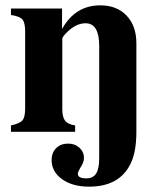

<svg xmlns="http://www.w3.org/2000/svg" viewBox="-20 -493 596 718"><path d="M490 -331V0Q490 84 463 129Q420 205 313 205Q251 205 212 177Q173 149 173 105Q173 78 190 61Q207 44 235 44Q260 44 277 59.5Q294 75 294 98Q294 114 280 135Q271 150 271 157Q271 174 303 174Q328 174 339.5 156Q351 138 351 98V-321Q351 -406 300 -406Q264 -406 230 -372Q213 -355 213 -348V-84Q213 -55 223.5 -41.5Q234 -28 261 -24V0H21V-24Q54 -31 64 -43Q74 -55 74 -87V-376Q74 -408 64 -420Q54 -432 21 -437V-461H212V-386H213Q262 -473 355 -473Q417 -473 453.5 -434.5Q490 -396 490 -331Z"/></svg>

Font: STIX
Style: Bold
Weight: 700
Designer: MicroPress Inc., with final additions and corrections provided by Coen Hoffman, Elsevier (retired)
Version: Version 1.1.1